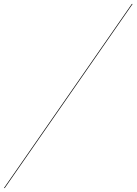

<svg xmlns="http://www.w3.org/2000/svg" viewBox="-50 -800 690 970"><path d="M616 -780H620L-26 150H-30Z"/></svg>

Font: Bodoni* 72pt
Style: Italic
Weight: 400
Italic angle: -13°
Version: Version 2.3